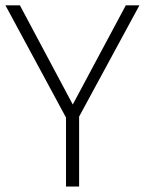

<svg xmlns="http://www.w3.org/2000/svg" viewBox="-20 -685 532 705"><path d="M270.5 0H222.4V-253.3L0 -665.3H53.1L247.2 -301.3L441.9 -665.3H491.9L270.5 -256.8Z"/></svg>

Font: Khula Light
Style: Regular
Weight: 300
Designer: Erin McLaughlin, Steve Matteson
Version: Version 1.002;PS 1.0;hotconv 1.0.72;makeotf.lib2.5.5900; ttf